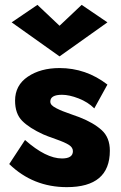

<svg xmlns="http://www.w3.org/2000/svg" viewBox="-20 -750 496 790"><path d="M83 -174Q169 -98 235 -98Q280 -98 280 -128Q280 -143 264 -153.5Q248 -164 209.5 -177.5Q171 -191 158 -197Q101 -223 71.5 -252.5Q42 -282 42 -336Q42 -399 94.5 -434.5Q147 -470 225 -470Q334 -470 422 -402L368 -304Q342 -330 303.5 -345Q265 -360 235 -360Q187 -360 187 -332Q187 -324 193 -317.5Q199 -311 213 -304Q227 -297 238.5 -292.5Q250 -288 272.5 -280Q295 -272 306 -268Q365 -245 398.5 -214.5Q432 -184 432 -130Q432 20 255 20Q116 20 18 -75ZM225 -644 316 -730 422 -658 225 -518 28 -658 134 -730Z"/></svg>

Font: renner_700bold
Style: Bold
Weight: 700
Version: Version 003.000 ; ttfautohint (v0.97) -l 8 -r 50 -G 200 -x 1